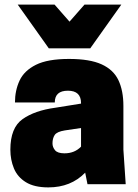

<svg xmlns="http://www.w3.org/2000/svg" viewBox="-20 -800 600 834"><path d="M25 0ZM190 14Q129 14 92.5 -8.5Q56 -31 40.5 -68.5Q25 -106 25 -150Q25 -245 78 -282.5Q131 -320 220 -332L332 -350V-352Q332 -406 275 -406Q218 -406 218 -355H45Q45 -407 65 -450Q85 -493 136 -518.5Q187 -544 280 -544Q370 -544 421.5 -520.5Q473 -497 494.5 -451.5Q516 -406 516 -340V-150L526 0H360L350 -50Q288 14 190 14ZM260 -134Q304 -134 332 -163V-244Q296 -239 261.5 -233.5Q227 -228 217.5 -213.5Q208 -199 208 -177Q208 -161 219 -147.5Q230 -134 260 -134ZM443 -590ZM372 -590H192L57 -780H217L282 -706L347 -780H507Z"/></svg>

Font: Tanohe Sans Black
Style: Regular
Weight: 900
Designer: Village Type and Design LLC & Cristiano Sobral
Foundry: Cooper Hewitt Smithsonian Design Museum
Version: Version 1.00;March 11, 2020;FontCreator 12.0.0.2522 64-bit; 